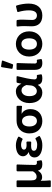

<svg xmlns="http://www.w3.org/2000/svg" viewBox="1284 -2081 965 3573"><g transform="rotate(-90 1766.5 -294.5)"><path d="M70.3 -453.1V152.3C70.3 162.1 76.2 168 85.9 168H181.6C191.4 168 197.3 162.1 196.3 151.4C190.4 93.8 189.5 48.8 188.5 -19.5C207 2.9 232.4 6.8 260.7 6.8C306.6 6.8 347.7 -18.6 376 -69.3H378.9C391.6 -15.6 429.7 10.7 493.2 10.7C522.5 10.7 542 6.8 558.6 2C568.4 -1 572.3 -7.8 570.3 -16.6L559.6 -80.1C557.6 -89.8 550.8 -93.8 541 -91.8C535.2 -90.8 530.3 -89.8 525.4 -89.8C500 -89.8 483.4 -99.6 483.4 -129.9C483.4 -211.9 488.3 -342.8 492.2 -453.1C493.2 -462.9 487.3 -468.8 477.5 -468.8H380.9C371.1 -468.8 365.2 -462.9 365.2 -453.1V-164.1C334 -111.3 303.7 -95.7 266.6 -95.7C217.8 -95.7 196.3 -123 196.3 -193.4V-453.1C196.3 -462.9 190.4 -468.8 180.7 -468.8H85.9C76.2 -468.8 70.3 -462.9 70.3 -453.1Z M623 -132.8C623 -39.1 721.7 10.7 846.7 10.7C906.2 10.7 957 1 1014.6 -34.2C1022.5 -40 1024.4 -46.9 1019.5 -55.7L986.3 -110.4C981.4 -119.1 972.7 -121.1 963.9 -115.2C927.7 -92.8 891.6 -85 859.4 -85C787.1 -85 747.1 -106.4 747.1 -145.5C747.1 -181.6 775.4 -198.2 836.9 -198.2C858.4 -198.2 879.9 -197.3 902.3 -196.3C913.1 -195.3 918.9 -202.1 918.9 -211.9V-269.5C918.9 -279.3 913.1 -285.2 902.3 -285.2C884.8 -283.2 868.2 -282.2 852.5 -282.2C795.9 -282.2 768.6 -299.8 768.6 -332C768.6 -364.3 804.7 -384.8 855.5 -384.8C890.6 -384.8 924.8 -375 955.1 -358.4C963.9 -353.5 971.7 -355.5 976.6 -364.3L1007.8 -418C1012.7 -426.8 1010.7 -434.6 1002.9 -439.5C957 -465.8 903.3 -481.4 849.6 -481.4C741.2 -481.4 644.5 -440.4 644.5 -348.6C644.5 -308.6 670.9 -264.6 720.7 -248V-244.1C663.1 -230.5 623 -197.3 623 -132.8Z M1070.3 -228.5C1070.3 -73.2 1174.8 10.7 1299.8 10.7C1428.7 10.7 1522.5 -72.3 1522.5 -210C1522.5 -285.2 1492.2 -343.8 1438.5 -371.1V-375C1485.4 -374 1521.5 -372.1 1567.4 -367.2C1578.1 -366.2 1584 -372.1 1584 -381.8V-453.1C1584 -462.9 1578.1 -468.8 1568.4 -468.8H1306.6C1184.6 -468.8 1070.3 -392.6 1070.3 -228.5ZM1401.4 -221.7C1401.4 -138.7 1362.3 -89.8 1301.8 -89.8C1241.2 -89.8 1199.2 -141.6 1199.2 -228.5C1199.2 -326.2 1241.2 -367.2 1301.8 -367.2C1366.2 -367.2 1401.4 -300.8 1401.4 -221.7Z M1634.8 -231.4C1634.8 -78.1 1712.9 10.7 1831.1 10.7C1889.6 10.7 1937.5 -15.6 1971.7 -70.3H1975.6C1987.3 -11.7 2027.3 10.7 2092.8 10.7C2121.1 10.7 2142.6 6.8 2159.2 2C2168 -1 2171.9 -7.8 2169.9 -16.6L2159.2 -80.1C2157.2 -89.8 2150.4 -93.8 2140.6 -91.8C2134.8 -90.8 2128.9 -89.8 2123 -89.8C2095.7 -89.8 2075.2 -103.5 2075.2 -134.8C2075.2 -206.1 2108.4 -341.8 2134.8 -451.2C2136.7 -461.9 2131.8 -468.8 2121.1 -468.8H2028.3C2019.5 -468.8 2013.7 -464.8 2011.7 -455.1L1996.1 -380.9H1993.2C1962.9 -452.1 1909.2 -481.4 1852.5 -481.4C1738.3 -481.4 1634.8 -387.7 1634.8 -231.4ZM1962.9 -203.1C1958 -141.6 1910.2 -91.8 1859.4 -91.8C1800.8 -91.8 1763.7 -136.7 1763.7 -232.4C1763.7 -333 1817.4 -377 1871.1 -377C1912.1 -377 1947.3 -351.6 1970.7 -287.1Z M2302.7 -744.1 2272.5 -561.5C2270.5 -550.8 2275.4 -544.9 2285.2 -543L2339.8 -533.2C2348.6 -531.2 2355.5 -535.2 2358.4 -543.9L2424.8 -722.7C2428.7 -733.4 2423.8 -740.2 2413.1 -742.2L2321.3 -756.8C2311.5 -758.8 2304.7 -754.9 2302.7 -744.1ZM2252.9 -135.7C2252.9 -45.9 2282.2 10.7 2378.9 10.7C2407.2 10.7 2426.8 6.8 2443.4 2C2452.1 -1 2456.1 -7.8 2454.1 -16.6L2443.4 -80.1C2441.4 -89.8 2434.6 -93.8 2424.8 -91.8C2419.9 -89.8 2414.1 -89.8 2410.2 -89.8C2384.8 -89.8 2371.1 -99.6 2371.1 -129.9C2371.1 -211.9 2376 -342.8 2379.9 -453.1C2380.9 -462.9 2375 -468.8 2365.2 -468.8H2268.6C2258.8 -468.8 2252.9 -462.9 2252.9 -453.1Z M2501 -234.4C2501 -78.1 2610.4 10.7 2735.4 10.7C2860.4 10.7 2969.7 -78.1 2969.7 -234.4C2969.7 -390.6 2860.4 -481.4 2735.4 -481.4C2610.4 -481.4 2501 -390.6 2501 -234.4ZM2839.8 -234.4C2839.8 -146.5 2804.7 -89.8 2735.4 -89.8C2666 -89.8 2629.9 -146.5 2629.9 -234.4C2629.9 -321.3 2666 -378.9 2735.4 -378.9C2804.7 -378.9 2839.8 -321.3 2839.8 -234.4Z M3063.5 -185.5C3063.5 -66.4 3127.9 10.7 3264.6 10.7C3405.3 10.7 3486.3 -84 3486.3 -243.2C3486.3 -317.4 3473.6 -393.6 3451.2 -466.8C3448.2 -476.6 3440.4 -480.5 3431.6 -478.5L3340.8 -457C3330.1 -454.1 3327.1 -447.3 3330.1 -437.5C3352.5 -359.4 3360.4 -295.9 3360.4 -238.3C3360.4 -135.7 3324.2 -89.8 3265.6 -89.8C3219.7 -89.8 3181.6 -118.2 3181.6 -175.8C3181.6 -236.3 3187.5 -312.5 3187.5 -354.5C3187.5 -391.6 3186.5 -425.8 3181.6 -455.1C3179.7 -463.9 3173.8 -468.8 3165 -468.8H3074.2C3063.5 -468.8 3058.6 -462.9 3059.6 -452.1C3065.4 -407.2 3067.4 -362.3 3067.4 -329.1C3067.4 -281.2 3063.5 -233.4 3063.5 -185.5Z"/></g></svg>

Font: Ed Sans Neue SemiBold
Style: Regular
Weight: 600
Designer: Stephen Hutchings
Version: Version 1.004;PS 001.004;hotconv 1.0.88;makeotf.lib2.5.64775